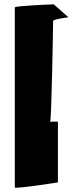

<svg xmlns="http://www.w3.org/2000/svg" viewBox="-20 -745 386 882"><path d="M48 116C48 124 246 93 246 93V-186H210C217 -186 224 -638 224 -648C224 -658 302 -666 294 -666L227 -725C216 -725 48 -718 48 -711Z"/></svg>

Font: Ampere
Style: SC
Weight: 400
Version: Version 1